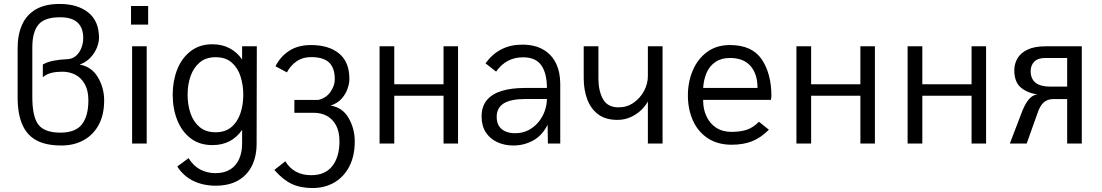

<svg xmlns="http://www.w3.org/2000/svg" viewBox="-20 -720 5528 963"><path d="M288.6 9.8Q211.4 9.8 163.8 -15.6Q116.2 -41 93.3 -92.3Q68.4 -145.5 68.4 -232.9V-478.5Q68.4 -545.9 90.6 -595.7Q112.8 -645.5 159.4 -672.9Q206.1 -700.2 279.3 -700.2Q369.1 -700.2 422.9 -657.2Q476.6 -614.3 476.6 -529.8Q476.6 -508.3 466.1 -481.4Q455.6 -454.6 434.1 -431.4Q412.6 -408.2 379.4 -396Q439.5 -385.7 470.9 -332.5Q502.4 -279.3 502.4 -216.8Q502.4 -144 474.9 -93.5Q447.3 -43 398.9 -16.6Q350.6 9.8 288.6 9.8ZM283.2 -54.7Q358.4 -54.7 390.9 -96.4Q423.3 -138.2 423.3 -216.8Q423.3 -265.6 405.5 -297.6Q387.7 -329.6 358.2 -345Q328.6 -360.4 292.5 -360.4Q262.7 -360.4 238.8 -354.7Q214.8 -349.1 194.8 -333V-396.5Q218.8 -410.2 251.5 -416Q284.2 -421.9 313.5 -422.9Q342.3 -423.3 360.8 -439.7Q379.4 -456.1 388.4 -480.5Q397.5 -504.9 397.5 -528.3Q397.5 -633.3 282.7 -633.3H279.3Q204.1 -633.3 173.1 -596.7Q142.1 -560.1 142.1 -481.9V-233.4Q142.1 -133.8 173.1 -94.2Q204.1 -54.7 283.2 -54.7Z M723.1 -596.7H637.2V-689.9H723.1ZM715.8 0H642.6V-487.8H715.8Z M846.2 0ZM846.2 0ZM1061.5 211.4Q1000 211.4 950.4 187.7Q900.9 164.1 869.1 115.2L925.8 73.2Q949.7 112.3 984.6 130.4Q1019.5 148.4 1061 148.4Q1106 148.4 1135.5 129.4Q1165 110.4 1179.7 76.9Q1194.3 43.5 1194.3 0V-68.4Q1141.1 7.8 1045.4 7.8Q980.5 7.8 936 -26.4Q891.6 -60.5 868.9 -117.9Q846.2 -175.3 846.2 -245.1Q846.2 -312.5 868.4 -370.4Q890.6 -428.2 937.5 -464.4Q982.4 -498 1044.9 -498Q1094.7 -498 1132.6 -477.5Q1170.4 -457 1194.3 -421.4V-487.8H1268.1L1267.1 0Q1267.1 64.5 1243.4 111.8Q1219.7 159.2 1174.1 185.3Q1128.4 211.4 1061.5 211.4ZM1061.5 -56.6Q1109.4 -56.6 1140.1 -82.3Q1170.9 -107.9 1185.5 -150.6Q1200.2 -193.4 1200.2 -245.1Q1200.2 -293.5 1186.5 -336.4Q1172.9 -379.4 1142.3 -406.2Q1111.8 -433.1 1061.5 -433.1Q1013.2 -433.1 982.2 -407.2Q951.2 -381.3 936 -338.6Q920.9 -295.9 920.9 -245.1Q920.9 -195.3 935.3 -152.3Q949.7 -109.4 981 -83Q1012.2 -56.6 1061.5 -56.6Z M1547.4 223.1Q1485.8 223.1 1441.7 201.7Q1397.5 180.2 1356 132.3L1411.1 88.9Q1453.6 158.7 1541 158.7Q1611.3 158.7 1647 112.5Q1682.6 66.4 1682.6 -10.7Q1682.6 -60.5 1665 -92.3Q1647.5 -124 1618.7 -139.2Q1589.8 -154.3 1555.2 -154.3H1456.5V-218.8H1576.7Q1615.7 -228 1637.5 -259Q1659.2 -290 1659.2 -322.3Q1659.2 -378.4 1631.1 -406Q1603 -433.6 1539.6 -433.6Q1498 -433.6 1467.5 -412.4Q1437 -391.1 1418.9 -356.9L1361.8 -387.7Q1386.2 -436.5 1430.7 -465.3Q1475.1 -494.1 1539.6 -494.1Q1628.9 -494.1 1680.7 -451.7Q1732.4 -409.2 1732.4 -323.7Q1732.4 -301.8 1723.1 -274.9Q1713.9 -248 1693.4 -225.1Q1672.9 -202.1 1638.7 -190.4Q1698.7 -180.7 1729 -127.4Q1759.3 -74.2 1759.3 -10.7Q1759.3 62 1732.2 114.5Q1705.1 167 1657.2 195.1Q1609.4 223.1 1547.4 223.1Z M2277.3 0H2204.6V-239.7H1957.5V0H1883.8V-487.8H1957.5V-297.4H2204.6V-487.8H2277.3Z M2395.5 0ZM2395.5 0ZM2555.2 9.8Q2510.3 9.8 2473.9 -7.1Q2437.5 -23.9 2416.5 -56.4Q2395.5 -88.9 2395.5 -135.7Q2395.5 -186 2421.6 -217.5Q2447.8 -249 2496.1 -263.9Q2544.4 -278.8 2611.8 -278.8H2723.1Q2723.1 -352.1 2695.1 -392.3Q2667 -432.6 2603.5 -432.6Q2518.6 -432.6 2468.3 -360.8L2415 -402.3Q2482.9 -496.1 2599.1 -496.1Q2662.1 -496.1 2704.6 -471.4Q2747.1 -446.8 2768.6 -402.3Q2790 -357.9 2790 -299.3V0H2728L2726.6 -94.2Q2699.2 -39.6 2653.3 -14.9Q2607.4 9.8 2555.2 9.8ZM2563.5 -51.8Q2601.1 -51.8 2630.9 -67.4Q2660.6 -83 2681.2 -108.2Q2701.7 -133.3 2712.4 -163.8Q2723.1 -194.3 2723.1 -223.6H2618.7Q2542 -223.6 2506.6 -201.4Q2471.2 -179.2 2471.2 -133.8Q2471.2 -105 2483.4 -86.9Q2495.6 -68.8 2516.4 -60.3Q2537.1 -51.8 2563.5 -51.8Z M3303.2 0H3229.5V-211.4Q3218.8 -190.4 3197.3 -169.2Q3175.8 -147.9 3144.8 -133.3Q3113.8 -118.7 3076.7 -118.7Q3017.1 -118.7 2980 -146.7Q2942.9 -174.8 2925.3 -222.2Q2907.7 -269.5 2907.7 -327.6V-487.8H2981.4V-326.2Q2981.4 -264.6 3004.2 -223.1Q3026.9 -181.6 3082.5 -181.6Q3124.5 -181.6 3157.7 -204.6Q3190.9 -227.5 3210.2 -263.7Q3229.5 -299.8 3229.5 -338.4V-487.8H3303.2Z M3649.4 5.9Q3578.6 5.9 3529.1 -27.3Q3479.5 -60.5 3454.8 -116.9Q3430.2 -173.3 3430.2 -241.2Q3430.2 -308.6 3454.6 -366.5Q3479 -424.3 3526.4 -459.2Q3573.7 -494.1 3641.1 -494.1Q3752 -494.1 3800.5 -422.4Q3849.1 -350.6 3849.1 -237.8L3846.7 -219.2H3506.8V-215.3Q3506.8 -172.9 3522.5 -138.7Q3538.6 -102.1 3570.8 -80.3Q3603 -58.6 3648.4 -58.6Q3694.8 -58.6 3727.1 -69.8Q3759.3 -81.1 3786.6 -109.4L3836.4 -69.3Q3796.4 -29.3 3752.7 -11.7Q3709 5.9 3649.4 5.9ZM3779.3 -278.8V-281.7Q3779.3 -348.6 3744.4 -388.9Q3709.5 -429.2 3641.1 -429.2Q3598.6 -429.2 3569.1 -409.7Q3539.6 -390.1 3524.4 -355.7Q3509.3 -321.3 3506.8 -278.8Z M4368.2 0H4295.4V-239.7H4048.3V0H3974.6V-487.8H4048.3V-297.4H4295.4V-487.8H4368.2Z M4925.8 0H4853V-239.7H4606V0H4532.2V-487.8H4606V-297.4H4853V-487.8H4925.8Z M5405.8 0H5332.5V-223.1H5263.2Q5234.4 -223.1 5215.6 -207Q5196.8 -190.9 5184.1 -153.3L5129.4 0H5044.9L5108.9 -167Q5142.1 -245.6 5183.6 -245.6Q5127.4 -255.9 5097.4 -283.4Q5067.4 -311 5067.4 -368.2Q5067.4 -399.4 5083 -426.8Q5098.6 -454.1 5133.3 -470.9Q5168 -487.8 5225.1 -487.8H5405.8ZM5332.5 -285.6V-429.2H5222.7Q5185.5 -429.2 5167.5 -410.6Q5149.4 -392.1 5149.4 -363.8Q5149.4 -285.6 5247.6 -285.6Z"/></svg>

Font: Acari Sans
Style: Regular
Weight: 400
Designer: Alfredo Marco Pradil and Stefan Peev
Foundry: Hanken Design Co.
Version: Version 1.045;February 4, 2021;FontCreator 13.0.0.2655 64-bi